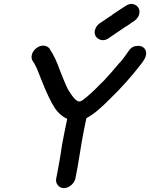

<svg xmlns="http://www.w3.org/2000/svg" viewBox="-20 -947 766 980"><path d="M306 13Q286 13 275 -2Q266 -13 266 -28Q266 -32 267 -36Q279 -97 289 -157Q296 -210 307 -262L323 -340Q285 -358 260 -395Q229 -443 191 -540Q168 -602 157 -619V-620Q154 -626 150 -631Q141 -643 141 -657Q141 -661 142 -665Q146 -685 163.5 -699.5Q181 -714 200 -714Q220 -714 232 -700L235 -695Q263 -653 285 -590Q322 -495 333 -481Q335 -476 337 -476Q348 -456 364 -440L365 -439Q376 -430 379 -430Q382 -430 383 -429Q392 -430 392.5 -430.5Q393 -431 394.5 -432Q396 -433 402 -436Q444 -467 495 -521Q500 -525 501 -526Q502 -527 502.5 -528Q503 -529 504.5 -530.5Q506 -532 509 -534Q550 -578 588 -624Q602 -636 639 -690Q655 -713 685 -713Q699 -713 709 -707Q726 -696 726 -675Q726 -670 725 -665Q722 -648 700 -620Q628 -526 542 -443Q470 -369 421 -344L408 -281Q396 -219 386.5 -157.5Q377 -96 365 -36Q360 -16 343 -1.5Q326 13 306 13ZM624 -812H623Q615 -806 606 -801Q605 -800 605 -799L599 -796Q564 -772 530 -749Q518 -742 506 -742Q499 -742 492 -744Q473 -751 466 -767Q463 -775 463 -783Q463 -788 464 -792Q466 -798 469 -805Q478 -823 498 -834Q511 -843 526 -853Q530 -856 533 -858L552 -870L556 -874L626 -920Q639 -927 651 -927Q657 -927 663 -925Q682 -919 689 -902Q692 -895 692 -887Q692 -883 691 -878Q690 -872 687 -865Q677 -846 659 -836Q644 -826 630 -816Z"/></svg>

Font: Bad Comic
Style: Italic
Weight: 400
Italic angle: -11°
Designer: GGBotNet
Foundry: GGBotNet
Version: 0.95